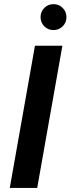

<svg xmlns="http://www.w3.org/2000/svg" viewBox="-20 -925 347 945"><path d="M28.1 0 152.1 -700H287.1L163.1 0ZM243 -777Q216.6 -777 198.1 -795.5Q179.6 -814 179.6 -840.5Q179.6 -867.5 198.1 -886Q216.6 -904.6 243 -904.6Q270.1 -904.6 288.6 -886Q307.1 -867.5 307.1 -840.5Q307.1 -814 288.6 -795.5Q270.1 -777 243 -777Z"/></svg>

Font: DM Sans 9pt
Style: Italic
Weight: 400
Italic angle: -10°
Designer: Colophon Foundry, Jonny Pinhorn
Foundry: Colophon Foundry
Version: Version 4.004